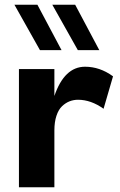

<svg xmlns="http://www.w3.org/2000/svg" viewBox="-20 -792 508 812"><path d="M418 -332Q364.7 -370.1 310.1 -370.1Q291 -370.1 274.2 -363.5Q257.3 -356.9 242.4 -342.8Q227.5 -328.6 218.8 -302.5Q210 -276.4 210 -240.2V0H60.1V-500H210V-386.2Q252.4 -509.8 339.8 -509.8Q402.3 -509.8 458 -469.2ZM240.2 -580.1H148.9L41 -772H138.2ZM399.9 -580.1H309.1L201.2 -772H297.9Z"/></svg>

Font: Gully
Style: Bold
Weight: 700
Designer: jaikishan Patel
Foundry: MagicType
Version: Version 1.000;Glyphs 3.2 (3242)